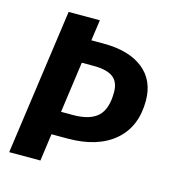

<svg xmlns="http://www.w3.org/2000/svg" viewBox="-104 -796 849 891"><g transform="rotate(15 320.5 -350.0)"><path d="M570 -394Q570 -269 489 -200Q408 -131 265 -131H187L169 0H19L117 -700H267L253 -600H311Q434 -600 502 -546Q570 -492 570 -394ZM417 -394Q417 -444 387 -466Q357 -488 295 -488H237L203 -243H261Q341 -243 379 -278Q417 -313 417 -394Z"/></g></svg>

Font: Krub
Style: Bold Italic
Weight: 700
Italic angle: -8°
Designer: Ekaluck Peanpanawate
Foundry: Cadson Demak Co.,Ltd.
Version: Version 1.000; ttfautohint (v1.6)